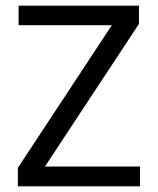

<svg xmlns="http://www.w3.org/2000/svg" viewBox="-20 -659 558 679"><path d="M475.1 -70.1V0H43.1V-65.3L375.4 -569.8H45.8V-639H471.4V-574.5L139 -70.1Z"/></svg>

Font: Anek Tamil Medium
Style: Regular
Weight: 500
Designer: Aadarsh Rajan (Tamil), Yesha Goshar (Latin)
Foundry: Ek Type
Version: Version 1.003